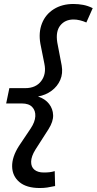

<svg xmlns="http://www.w3.org/2000/svg" viewBox="-20 -730 486 965"><path d="M180 215Q113 215 77.5 185Q42 155 41 107Q40 59 75 4L134 -84Q156 -117 157.5 -145.5Q159 -174 142 -192Q125 -210 90 -210H11L27 -287H107Q160 -287 187 -322.5Q214 -358 203 -410L183 -510Q173 -567 191 -612.5Q209 -658 250.5 -684Q292 -710 349 -710Q374 -710 398 -705.5Q422 -701 446 -689L414 -617Q398 -624 381.5 -628Q365 -632 350 -632Q307 -632 283 -602Q259 -572 268 -516L290 -401Q297 -361 283 -328.5Q269 -296 239.5 -274Q210 -252 171 -245Q207 -233 226.5 -208Q246 -183 247 -151Q248 -119 224 -81L158 22Q137 56 136.5 82.5Q136 109 153 123Q170 137 200 137Q217 137 229.5 135.5Q242 134 255 130L257 205Q234 210 217 212.5Q200 215 180 215Z"/></svg>

Font: Red Hat Display SemiBold
Style: Italic
Weight: 600
Italic angle: -12°
Designer: Pentagram, MCKL
Foundry: Pentagram, MCKL
Version: Version 1.023